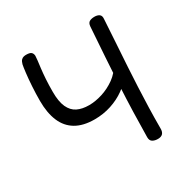

<svg xmlns="http://www.w3.org/2000/svg" viewBox="-178 -931 1065 1095"><g transform="rotate(-30 354.5 -383.0)"><path d="M295 -264Q221 -264 172.5 -292.5Q124 -321 100.5 -376.5Q77 -432 77 -511Q77 -558 80 -606Q83 -654 87.5 -691Q92 -728 95 -742Q100 -760 107.5 -767.5Q115 -775 123.5 -777Q132 -779 139 -779Q164 -779 173 -771Q182 -763 183 -748Q183 -738 180.5 -718Q178 -698 174.5 -669.5Q171 -641 168.5 -603Q166 -565 166 -519Q166 -455 183 -418Q200 -381 231.5 -365.5Q263 -350 308 -350Q350 -350 396 -364.5Q442 -379 482.5 -408Q523 -437 546 -482Q552 -493 562 -493Q572 -493 580.5 -485.5Q589 -478 590 -467Q593 -455 589.5 -441.5Q586 -428 579 -415.5Q572 -403 564 -392Q539 -357 498 -327.5Q457 -298 405 -281Q353 -264 295 -264ZM552 13Q531 13 517 4.5Q503 -4 503 -26Q504 -110 506.5 -192Q509 -274 513.5 -359.5Q518 -445 524.5 -538Q531 -631 538 -736Q540 -758 553 -765Q566 -772 586 -772Q605 -772 617 -763.5Q629 -755 627 -734Q622 -647 617 -572.5Q612 -498 608 -431.5Q604 -365 601 -301Q598 -237 596 -170.5Q594 -104 594 -30Q594 13 552 13Z"/></g></svg>

Font: Playpen Sans
Style: Regular
Weight: 400
Designer: Laura Meseguer, Veronika Burian, José Scaglione, Kostas Bartsokas, Vera Evstafieva, Tom Grace, Yorlmar Campos
Foundry: TypeTogether
Version: Version 2.000